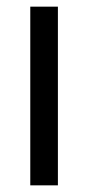

<svg xmlns="http://www.w3.org/2000/svg" viewBox="-20 -557 265 577"><path d="M154 0H71V-537H154Z"/></svg>

Font: Noto Sans Arabic Condensed
Style: Regular
Weight: 400
Width: 3
Designer: Monotype Design Team, Nadine Chahine, Nizar Qandah and Khaled Hosny
Foundry: Monotype Imaging Inc.
Version: Version 2.012